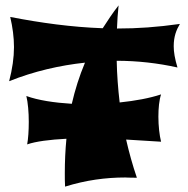

<svg xmlns="http://www.w3.org/2000/svg" viewBox="-20 -663 698 714"><path d="M579 -136C573 -160 569 -195 569 -229C569 -261 572 -291 579 -312C537 -298 483 -288 425 -282C419 -333 415 -385 414 -437C491 -437 569 -428 640 -412C630 -445 626 -470 626 -491C626 -528 636 -552 649 -574C564 -562 491 -557 418 -557H415C416 -586 418 -614 421 -643C399 -615 380 -586 362 -558C247 -562 131 -578 18 -600C27 -562 32 -524 32 -488C32 -449 26 -407 14 -361C106 -398 203 -420 296 -430C275 -380 259 -329 247 -277C182 -281 122 -290 78 -306C84 -281 87 -245 87 -210C87 -178 85 -147 81 -126C112 -137 166 -144 227 -147C223 -105 221 -63 221 -19C221 -4 221 16 222 31C299 7 373 -3 446 -3C451 -3 457 -2 489 -2C473 -49 460 -96 449 -144Z"/></svg>

Font: Shojumaru
Style: Regular
Weight: 400
Designer: Astigmatic (AOETI)
Foundry: Astigmatic (AOETI)
Version: Version 1.000